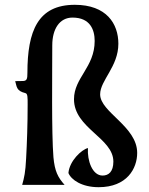

<svg xmlns="http://www.w3.org/2000/svg" viewBox="-20 -777 625 807"><path d="M477.5 -593.3C477.5 -677.2 427.7 -756.8 294.4 -756.8C139.2 -756.8 95.2 -647 95.2 -470.2C95.2 -445.8 93.3 -436.5 75.2 -436.5C48.8 -436.5 48.8 -436 43.9 -436C50.8 -413.1 47.9 -395 86.4 -385.7C96.7 -383.8 96.2 -366.7 96.2 -337.4C96.2 -255.4 93.3 -174.3 89.8 -111.3C86.9 -52.7 82 -31.7 73.2 0H251.5C223.1 -31.7 210 -57.6 204.6 -116.2C196.3 -217.3 199.7 -472.2 199.7 -586.4C199.7 -655.3 230.5 -703.1 284.7 -703.1C358.9 -703.1 377.9 -651.9 377.9 -605C377.9 -494.1 291 -450.7 291 -359.9C291 -237.8 456.5 -197.3 456.5 -97.7C456.5 -55.2 436.5 -39.1 411.1 -39.1C368.2 -39.1 346.2 -101.6 349.6 -154.8C322.3 -147.9 272 -100.6 267.6 -49.8C279.3 -21 324.2 9.8 394.5 9.8C513.7 9.8 556.6 -68.8 556.6 -134.3C556.6 -246.1 400.9 -305.2 400.9 -380.4C400.9 -439.5 477.5 -496.6 477.5 -593.3Z"/></svg>

Font: Amarante
Style: Regular
Weight: 400
Designer: Karolina Lach
Foundry: Sorkin Type Co.
Version: Version 1.001